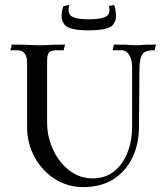

<svg xmlns="http://www.w3.org/2000/svg" viewBox="-20 -763 686 796"><path d="M324.2 12.7Q260.3 12.7 207.5 -21Q154.8 -54.7 123.5 -111.6Q92.3 -168.5 92.3 -237.3V-503.4Q92.3 -554.7 50.8 -554.7H22.9Q28.3 -569.3 28.3 -578.1Q89.8 -578.1 128.9 -575.7Q136.7 -575.2 147.5 -575.2Q163.1 -575.2 173.6 -576.2Q184.1 -577.1 200.9 -577.6Q217.8 -578.1 250 -578.1Q247.1 -571.3 244.1 -554.7H216.8Q194.3 -554.7 184.8 -546.9Q175.3 -539.1 175.3 -509.8V-254.4Q175.3 -229.5 179.7 -204.6Q197.8 -122.6 248.3 -73Q298.8 -23.4 363.3 -23.4Q416 -23.4 452.6 -52.2Q489.3 -81.1 508.5 -130.4Q527.8 -179.7 527.8 -239.7V-485.8Q527.8 -514.2 516.1 -534.4Q504.4 -554.7 483.4 -554.7H446.8Q448.2 -561.5 449.7 -566.9Q451.2 -572.3 452.1 -578.1Q509.3 -578.1 527.3 -576.2Q538.6 -575.2 546.4 -575.2Q552.7 -575.2 558.6 -576.2Q582 -578.1 626.5 -578.1L621.1 -554.7Q597.7 -554.7 585.4 -549.8Q558.1 -540 558.1 -476.6L556.2 -237.3Q556.2 -168 529.8 -111.3Q503.4 -54.7 451.7 -21Q399.9 12.7 324.2 12.7ZM348.6 -637.2Q258.8 -637.2 244.6 -665Q235.4 -678.7 235.4 -695.8Q235.4 -716.8 242.7 -737.3L267.6 -743.2Q264.2 -732.9 264.2 -719.7Q264.2 -713.4 267.1 -707.5Q274.9 -683.1 348.1 -683.1Q417.5 -683.1 429.7 -704.1Q434.1 -711.9 434.1 -721.7Q434.1 -728.5 431.6 -737.8L453.1 -742.7Q460.9 -721.7 460.9 -695.3Q460.9 -678.2 451.7 -665Q438 -637.2 348.6 -637.2Z"/></svg>

Font: Quaaykop
Style: Regular
Weight: 400
Designer: Tup Wanders
Foundry: Free font, DO NOT SELL
Version: Version 1.00;July 31, 2023;FontCreator 11.5.0.2430 64-bit